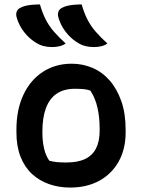

<svg xmlns="http://www.w3.org/2000/svg" viewBox="-20 -834 640 865"><path d="M303 -547Q352 -547 396 -528.5Q440 -510 473.5 -472Q507 -434 526.5 -378.5Q546 -323 546 -250V-237Q546 -162 514.5 -106Q483 -50 427 -19.5Q371 11 296 11Q245 11 201 -4.5Q157 -20 124 -50.5Q91 -81 72.5 -128Q54 -175 54 -238V-250Q54 -340 85.5 -407Q117 -474 173.5 -510.5Q230 -547 303 -547ZM317 -434Q268 -434 235.5 -412Q203 -390 187 -347Q171 -304 171 -242V-235Q171 -200 178 -167.5Q185 -135 202 -110Q220 -105 238 -103.5Q256 -102 279 -102Q331 -102 364 -118Q397 -134 413 -166Q429 -198 429 -246V-252Q429 -306 419 -349.5Q409 -393 387 -426Q373 -431 356.5 -432.5Q340 -434 317 -434ZM160 -814Q170 -778 185 -748Q200 -718 222.5 -692Q245 -666 276 -638Q263 -629 247.5 -625.5Q232 -622 215 -622Q194 -622 176.5 -626.5Q159 -631 143 -641Q123 -653 105.5 -670.5Q88 -688 75 -709.5Q62 -731 55 -756Q51 -769 55 -781Q59 -793 72 -799Q83 -805 96 -808Q109 -811 125.5 -812.5Q142 -814 160 -814ZM348 -814Q358 -778 373 -748Q388 -718 410.5 -692Q433 -666 464 -638Q451 -629 435.5 -625.5Q420 -622 403 -622Q382 -622 364.5 -626.5Q347 -631 331 -641Q311 -653 293.5 -670.5Q276 -688 263 -709.5Q250 -731 243 -756Q239 -769 243 -781Q247 -793 260 -799Q271 -805 284 -808Q297 -811 313.5 -812.5Q330 -814 348 -814Z"/></svg>

Font: Recursive Monospace Casual SemiBold
Style: Regular
Weight: 600
Version: Version 1.047